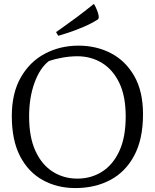

<svg xmlns="http://www.w3.org/2000/svg" viewBox="-20 -944 787 976"><path d="M707 -363Q707 -237 662.5 -153.5Q618 -70 540.5 -29Q463 12 363 12Q271 12 197.5 -28.5Q124 -69 82 -150Q40 -231 40 -354Q40 -471 86 -551Q132 -631 209 -671.5Q286 -712 379 -712Q470 -712 544 -673.5Q618 -635 662.5 -557.5Q707 -480 707 -363ZM128 -352Q128 -246 160.5 -176Q193 -106 248.5 -71Q304 -36 373 -36Q443 -36 498.5 -71Q554 -106 586.5 -176Q619 -246 619 -352Q619 -455 586.5 -522.5Q554 -590 498.5 -624Q443 -658 373 -658Q336 -658 297 -651Q258 -644 229 -634Q183 -599 155.5 -523.5Q128 -448 128 -352ZM276 -762 265 -781Q265 -781 293 -800.5Q321 -820 365.5 -853Q410 -886 457 -924Q460 -921 466 -908.5Q472 -896 477 -881.5Q482 -867 482 -857Q482 -848 477 -845Q444 -824 404 -807Q364 -790 329 -778.5Q294 -767 276 -762Z"/></svg>

Font: Mate SC
Style: Regular
Weight: 400
Designer: Eduardo Rodriguez Tunni
Foundry: Eduardo Rodriguez Tunni
Version: Version 1.003; ttfautohint (v1.8.4.7-5d5b);gftools[0.9.24]